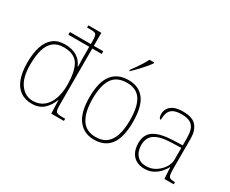

<svg xmlns="http://www.w3.org/2000/svg" viewBox="-113 -1146 1844 1536"><g transform="rotate(30 809.0 -378.0)"><path d="M259 10Q198 10 154.5 -20Q111 -50 88.5 -110Q66 -170 66 -259Q66 -347 86.5 -408.5Q107 -470 149 -502.5Q191 -535 256 -535Q323 -535 366.5 -508Q410 -481 430 -433H434Q434 -447 433.5 -460.5Q433 -474 432.5 -487Q432 -500 432 -512.5Q432 -525 432 -535V-615H239V-640H432V-662Q432 -699 427.5 -715.5Q423 -732 409.5 -736Q396 -740 367 -740H340V-760H460V-640H547V-615H460V-94Q460 -59 464.5 -43.5Q469 -28 484 -24Q499 -20 532 -20H553V0H436L432 -122H430Q408 -63 367 -26.5Q326 10 259 10ZM258 -14Q317 -15 356 -48Q395 -81 414 -136Q433 -191 433 -259Q433 -384 396 -447Q359 -510 259 -510Q200 -510 163.5 -480.5Q127 -451 110.5 -394Q94 -337 94 -256Q94 -135 140.5 -74Q187 -13 258 -14Z M835 10Q742 10 688.5 -58Q635 -126 635 -267Q635 -407 687 -474.5Q739 -542 840 -542Q935 -542 985.5 -476.5Q1036 -411 1036 -267Q1036 -126 985 -58Q934 10 835 10ZM835 -15Q899 -15 937 -46.5Q975 -78 991.5 -134.5Q1008 -191 1008 -267Q1008 -395 967.5 -456Q927 -517 840 -517Q746 -517 704.5 -454.5Q663 -392 663 -267Q663 -148 704.5 -81.5Q746 -15 835 -15ZM806 -619Q821 -638 839 -664Q857 -690 874 -717Q891 -744 901 -766H944V-756Q935 -743 918.5 -723Q902 -703 882 -681Q862 -659 842.5 -639.5Q823 -620 808 -606H806Z M1298 10Q1259 10 1227 -6.5Q1195 -23 1176 -58Q1157 -93 1157 -146Q1157 -225 1213.5 -262Q1270 -299 1391 -303L1474 -306V-371Q1474 -414 1465 -446.5Q1456 -479 1428 -498Q1400 -517 1343 -517Q1294 -517 1267 -502.5Q1240 -488 1230 -460.5Q1220 -433 1220 -395Q1210 -395 1204.5 -406Q1199 -417 1199 -441Q1199 -462 1211 -485.5Q1223 -509 1254.5 -525.5Q1286 -542 1343 -542Q1431 -542 1466.5 -499.5Q1502 -457 1502 -386V-110Q1502 -73 1505.5 -53.5Q1509 -34 1521 -27Q1533 -20 1560 -20H1567V0H1481L1475 -104H1473Q1462 -83 1439.5 -56Q1417 -29 1382 -9.5Q1347 10 1298 10ZM1302 -15Q1351 -15 1389.5 -40Q1428 -65 1451 -101Q1474 -137 1474 -170V-283L1388 -280Q1310 -278 1266 -261Q1222 -244 1203.5 -214.5Q1185 -185 1185 -145Q1185 -111 1196.5 -81.5Q1208 -52 1234 -33.5Q1260 -15 1302 -15Z"/></g></svg>

Font: Noto Serif Thai Thin
Style: Regular
Weight: 250
Version: Version 2.001